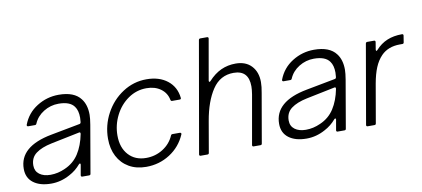

<svg xmlns="http://www.w3.org/2000/svg" viewBox="-70 -1010 2783 1267"><g transform="rotate(-10 1321.5 -376.5)"><path d="M22 -117Q22 -267 241 -308L436 -345Q443 -346 445 -356Q447 -376 447 -386Q447 -434 427 -461Q399 -501 322 -501Q268 -501 222 -472.5Q176 -444 156 -397Q153 -389 145 -389H100Q95 -389 92.5 -392.5Q90 -396 92 -401Q120 -475 187 -517Q254 -559 333 -559Q437 -559 480 -502Q512 -461 512 -394Q512 -370 505 -328L450 -9Q449 0 439 0H394Q389 0 386.5 -3Q384 -6 385 -11L397 -79V-82Q397 -88 393 -88Q390 -88 386 -84Q354 -46 310 -23Q250 10 185 10Q110 10 66 -23Q22 -56 22 -117ZM288 -70Q348 -96 382.5 -149.5Q417 -203 432 -280V-282Q432 -293 422 -290L232 -251Q164 -237 126 -208.5Q88 -180 88 -128Q88 -90 116 -69Q144 -48 190 -48Q240 -48 288 -70Z M604 -216Q604 -306 646.5 -385Q689 -464 762 -511.5Q835 -559 921 -559Q1007 -559 1061.5 -516Q1116 -473 1124 -399V-397Q1124 -389 1115 -389H1064Q1056 -389 1054 -398Q1045 -445 1006.5 -473Q968 -501 911 -501Q844 -501 788.5 -462.5Q733 -424 701 -360.5Q669 -297 669 -226Q669 -145 713 -96.5Q757 -48 831 -48Q893 -48 943.5 -80Q994 -112 1017 -165Q1020 -173 1028 -173H1078Q1083 -173 1085.5 -169.5Q1088 -166 1086 -161Q1052 -82 980.5 -36Q909 10 821 10Q755 10 706 -18.5Q657 -47 630.5 -98Q604 -149 604 -216Z M1243 -9Q1242 0 1232 0H1187Q1182 0 1179.5 -3Q1177 -6 1178 -11L1308 -754Q1310 -763 1319 -763H1364Q1369 -763 1371.5 -760Q1374 -757 1373 -752L1325 -479V-476Q1325 -470 1329 -470Q1332 -470 1336 -474Q1376 -518 1421 -538.5Q1466 -559 1519 -559Q1587 -559 1625 -518Q1663 -477 1663 -410Q1663 -379 1655 -337L1598 -9Q1597 0 1587 0H1542Q1537 0 1534.5 -3Q1532 -6 1533 -11L1591 -340Q1596 -372 1596 -393Q1596 -501 1495 -501Q1405 -501 1353 -423Q1301 -345 1279 -217Z M1733 -117Q1733 -267 1952 -308L2147 -345Q2154 -346 2156 -356Q2158 -376 2158 -386Q2158 -434 2138 -461Q2110 -501 2033 -501Q1979 -501 1933 -472.5Q1887 -444 1867 -397Q1864 -389 1856 -389H1811Q1806 -389 1803.5 -392.5Q1801 -396 1803 -401Q1831 -475 1898 -517Q1965 -559 2044 -559Q2148 -559 2191 -502Q2223 -461 2223 -394Q2223 -370 2216 -328L2161 -9Q2160 0 2150 0H2105Q2100 0 2097.5 -3Q2095 -6 2096 -11L2108 -79V-82Q2108 -88 2104 -88Q2101 -88 2097 -84Q2065 -46 2021 -23Q1961 10 1896 10Q1821 10 1777 -23Q1733 -56 1733 -117ZM1999 -70Q2059 -96 2093.5 -149.5Q2128 -203 2143 -280V-282Q2143 -293 2133 -290L1943 -251Q1875 -237 1837 -208.5Q1799 -180 1799 -128Q1799 -90 1827 -69Q1855 -48 1901 -48Q1951 -48 1999 -70Z M2306 0Q2301 0 2298.5 -3Q2296 -6 2297 -11L2389 -540Q2391 -549 2400 -549H2445Q2450 -549 2452.5 -546Q2455 -543 2454 -538L2446 -489V-486Q2446 -480 2450 -480Q2452 -480 2457 -485Q2491 -523 2534.5 -541Q2578 -559 2634 -559Q2639 -559 2641.5 -556Q2644 -553 2643 -548L2636 -504Q2635 -495 2625 -495H2609Q2530 -495 2483 -447Q2454 -417 2436 -373.5Q2418 -330 2407 -268L2362 -9Q2361 0 2351 0Z"/></g></svg>

Font: Open Sauce Two Light Italic
Style: Regular
Weight: 300
Italic angle: -10°
Designer: Alfredo Marco Pradil
Foundry: Creative Sauce Fz LLC
Version: Version 1.477